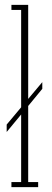

<svg xmlns="http://www.w3.org/2000/svg" viewBox="-20 -770 212 790"><path d="M27 0V-21H67V-299L7.5 -227V-257.5L67 -328.5V-729H27V-750H96V-363L154 -432V-404.5L96 -334V-21H137V0Z"/></svg>

Font: Imbue 50pt Thin
Style: Regular
Weight: 100
Designer: Tyler Finck
Foundry: Etcetera Type Company
Version: Version 1.102; ttfautohint (v1.8.3)